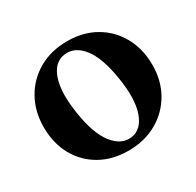

<svg xmlns="http://www.w3.org/2000/svg" viewBox="-109 -569 714 700"><g transform="rotate(-30 248.5 -219.0)"><path d="M250.5 -448.5Q317.5 -448.5 368.2 -419.2Q419 -390 448 -338Q477 -286 477 -218Q477 -152.5 447.5 -101Q418 -49.5 365.8 -20Q313.5 9.5 245.5 9.5Q179 9.5 128 -19.5Q77 -48.5 48.5 -100Q20 -151.5 20 -219Q20 -285 49.2 -337Q78.5 -389 130.5 -418.8Q182.5 -448.5 250.5 -448.5ZM280 -28Q323.5 -34.5 342.5 -88Q361.5 -141.5 347 -234.5Q332 -330 297.5 -373.8Q263 -417.5 217 -411Q172.5 -404.5 154.2 -350.5Q136 -296.5 150.5 -204.5Q165 -110 200.2 -65.8Q235.5 -21.5 280 -28Z"/></g></svg>

Font: Fraunces 144pt S050 SemiBold
Style: Regular
Weight: 600
Version: Version 1.000; ttfautohint (v1.8.3)